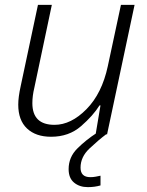

<svg xmlns="http://www.w3.org/2000/svg" viewBox="-20 -552 606 789"><path d="M190 10Q263 10 313 -33.5Q363 -77 389 -119H393L373 0H420L533 -532H477L423 -280Q399 -168 335.5 -103.5Q272 -39 204 -39Q113 -39 113 -128Q113 -158 121 -191L193 -532H136L65 -198Q55 -153 55 -122Q55 -58 91 -24Q127 10 190 10ZM341 217Q369 217 393 210V170Q384 172 373.5 174Q363 176 351 176Q311 176 311 137Q311 93 347.5 58.5Q384 24 416 0L378 -6Q333 23 297.5 58.5Q262 94 262 143Q262 180 284.5 198.5Q307 217 341 217Z"/></svg>

Font: Noto Sans UI Light
Style: Italic
Weight: 300
Italic angle: -12°
Designer: Monotype Design Team
Foundry: Monotype Imaging Inc.
Version: Version 1.901